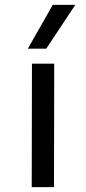

<svg xmlns="http://www.w3.org/2000/svg" viewBox="-20 -773 356 793"><path d="M204 -510H112L111 0H203ZM291 -753H198L95 -572H171Z"/></svg>

Font: LXGW Marker Gothic
Style: Regular
Weight: 400
Version: Version 1.001